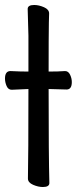

<svg xmlns="http://www.w3.org/2000/svg" viewBox="-23 -733 308 770"><path d="M149 17Q130 17 109.5 8Q89 -1 89 -17Q91 -105 91 -376L24 -373Q10 -373 3.5 -388Q-3 -403 -3 -418Q-3 -448 19 -448Q58 -446 91 -446V-590L88 -697Q88 -713 114 -713Q133 -713 153.5 -704Q174 -695 174 -679Q174 -658 173 -643Q172 -590 172 -446Q211 -446 238 -448Q251 -448 258 -433.5Q265 -419 265 -404Q265 -374 244 -374L172 -376Q172 -105 175 1Q175 17 149 17Z"/></svg>

Font: ToneOZ-Pinyin-WenKai-Medium
Style: Medium
Weight: 700
Designer: Fontworks Inc.
Foundry: ToneOZ
Version: Version 0.240331